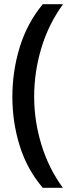

<svg xmlns="http://www.w3.org/2000/svg" viewBox="-20 -738 351 916"><path d="M39 -276Q39 -398 74 -512.5Q109 -627 184 -718H281Q212 -624 177.5 -509.5Q143 -395 143 -277Q143 -161 177.5 -48Q212 65 280 158H184Q109 70 74 -42.5Q39 -155 39 -276Z"/></svg>

Font: Noto Sans Lao Looped UI Medium
Style: Regular
Weight: 500
Designer: Mark Frömberg, Ben Mitchell
Foundry: The Fontpad Ltd
Version: Version 1.001